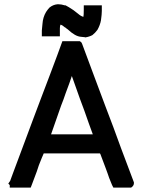

<svg xmlns="http://www.w3.org/2000/svg" viewBox="-20 -892 670 894"><path d="M252.9 -872.1Q265.6 -872.1 281.2 -867.2H285.2Q294.9 -861.3 300.8 -858.4Q321.3 -846.7 344.7 -827.1Q355.5 -817.4 368.2 -813.5Q370.1 -819.3 370.1 -847.7V-867.2H388.7H391.6H394.5H403.3H412.1H417H422.9H429.7H436.5H454.1V-847.7V-844.7V-840.8Q454.1 -826.2 450.2 -797.9Q446.3 -775.4 433.6 -752.9Q422.9 -738.3 410.2 -728.5Q395.5 -720.7 377 -717.8L375 -718.8L356.4 -720.7Q330.1 -722.7 295.9 -754.9Q292 -757.8 289.1 -759.8L283.2 -764.6H282.2Q271.5 -774.4 261.7 -777.3Q258.8 -771.5 258.8 -759.8V-742.2V-722.7H240.2H237.3H234.4H225.6Q226.6 -722.7 217.8 -722.7H210.9H206.1H200.2H192.4H174.8V-742.2V-746.1V-749V-750Q175.8 -765.6 177.7 -780.3Q179.7 -811.5 194.3 -835.9Q201.2 -846.7 210 -856.4Q226.6 -870.1 247.1 -872.1H248ZM445.3 -177.7H183.6Q178.7 -168 174.8 -157.2Q168 -139.6 161.1 -123Q154.3 -102.5 151.4 -93.8Q128.9 -33.2 127.9 -31.2L123 -18.6H109.4H106.4H104.5H92.8H81.1H73.2H65.4H55.7H44.9H25.4V-30.3L18.6 -37.1L27.3 -49.8Q28.3 -51.8 41.5 -88.4Q54.7 -125 82 -196.8Q109.4 -268.6 135.7 -340.8L172.9 -439.5Q191.4 -487.3 210 -537.1Q252.9 -650.4 270.5 -700.2H284.2H287.1H289.1H300.8H312.5H320.3H327.1H335.9H343.8H351.6L358.4 -695.3Q362.3 -689.5 364.3 -682.6Q390.6 -611.3 417 -541Q444.3 -468.8 470.7 -397.5Q489.3 -348.6 507.8 -299.8L543.9 -201.2L603.5 -43V-39.1Q603.5 -30.3 596.7 -23.4L590.8 -18.6H583H574.2H562.5H551.8H543.9H535.2H527.3H519.5H507.8Q500 -33.2 499 -37.1Q491.2 -55.7 488.3 -63.5Q485.4 -71.3 481.4 -83.5Q477.5 -95.7 472.7 -107.4L447.3 -174.8ZM217.8 -266.6H412.1Q409.2 -272.5 405.3 -285.2Q401.4 -297.9 393.6 -317.4Q383.8 -345.7 373 -376Q362.3 -405.3 351.6 -433.6Q337.9 -472.7 328.6 -498.5Q319.3 -524.4 314.5 -538.1Q304.7 -507.8 286.1 -459Q276.4 -429.7 264.6 -400.4Z"/></svg>

Font: LeFont
Style: Default
Weight: 400
Designer: Leryon MEDIA
Version: Version 1.0